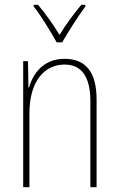

<svg xmlns="http://www.w3.org/2000/svg" viewBox="-20 -783 498 803"><path d="M217 -606H240C266 -651 306 -714 337 -756V-763H320C285 -720 255 -680 229 -637C203 -680 168 -729 139 -763H121V-756C148 -722 191 -653 217 -606ZM250 -537C161 -537 118 -475 101 -416H99L97 -527H77V0H103V-308C103 -445 167 -513 250 -513C317 -513 358 -468 358 -359V0H384V-366C384 -485 336 -537 250 -537Z"/></svg>

Font: Noto Sans Gurmukhi Condensed Thin
Style: Regular
Weight: 100
Width: 3
Designer: Jelle Bosma - Monotype Design Team
Foundry: Monotype Imaging Inc.
Version: Version 2.004